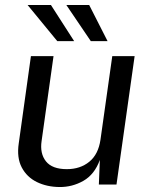

<svg xmlns="http://www.w3.org/2000/svg" viewBox="-20 -743 602 773"><path d="M219.5 10Q168.5 9.5 128.2 -10.2Q88 -30 67.5 -69Q47 -108 55.5 -166L104.5 -517H195.5L147.5 -175.5Q140 -125 165 -93.5Q190 -62 249 -62Q303 -62 339.5 -91.8Q376 -121.5 384.5 -180.5L432 -517H522L449 0H378L382 -99Q360.5 -40.5 315.8 -15Q271 10.5 219.5 10ZM339 -723 413 -577.5H345.5L247 -723ZM185 -723 278.5 -577.5H210.5L91 -723Z"/></svg>

Font: Public Sans
Style: Italic
Weight: 400
Italic angle: -8°
Designer: The Public Sans project authors (U.S. Web Design System). Libre Franklin designed by Pablo Impallari and Rodrigo Fuenzal
Version: Version 1.008; ttfautohint (v1.8.1) -l 8 -r 50 -G 200 -x 14 